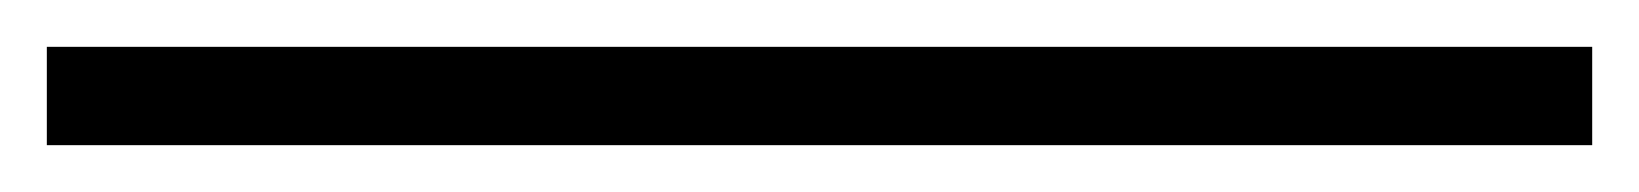

<svg xmlns="http://www.w3.org/2000/svg" viewBox="-20 34 700 82"><path d="M660 96H0V54H660Z"/></svg>

Font: Manrope Variable Light
Style: Regular
Weight: 200
Designer: Mikhail Sharanda
Foundry: Mikhail Sharanda
Version: Version 4.505